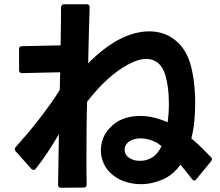

<svg xmlns="http://www.w3.org/2000/svg" viewBox="-20 -831 1040 906"><path d="M268 55Q254 55 254 41L258 -198Q232 -153 204 -111Q176 -69 148 -34Q143 -29 138 -29Q135 -29 128 -34L54 -117Q50 -121 50 -127Q50 -133 54 -137Q80 -166 108.5 -199.5Q137 -233 164 -268Q191 -303 216.5 -338.5Q242 -374 262 -407L264 -490L84 -486Q70 -486 70 -500V-599Q70 -613 83 -613L266 -617Q267 -669 267.5 -715Q268 -761 268 -797Q270 -811 283 -811H389Q403 -811 403 -797Q401 -746 399.5 -678Q398 -610 396 -532Q429 -566 463.5 -593Q498 -620 533 -640Q612 -683 684 -683Q752 -683 802.5 -645Q853 -607 876 -537Q888 -499 894.5 -448.5Q901 -398 901 -343Q901 -301 897 -259Q893 -217 883 -178Q909 -156 932 -133.5Q955 -111 975 -90Q980 -85 980 -80Q980 -78 976 -70L906 15Q902 21 896 21Q892 21 887 15Q873 -2 859.5 -19.5Q846 -37 831 -54Q799 -7 748.5 15.5Q698 38 645 38Q610 38 577.5 28.5Q545 19 519 0Q487 -23 471.5 -55Q456 -87 456 -121Q456 -150 466 -177Q476 -204 496 -225Q525 -257 562 -270.5Q599 -284 641 -284Q674 -284 707 -276Q740 -268 771 -254Q777 -298 777 -341Q777 -421 760 -477Q748 -516 725 -534.5Q702 -553 670 -553Q651 -553 629 -546Q607 -539 583 -526Q487 -474 391 -351Q389 -285 388.5 -218Q388 -151 388 -86Q388 -54 388 -22Q388 10 389 40Q389 54 375 54ZM641 -72Q667 -72 692 -84.5Q717 -97 734 -126L742 -141Q728 -154 713 -161Q679 -178 644 -178Q624 -178 607 -172Q590 -166 579 -154Q568 -142 568 -125Q568 -106 581 -93Q604 -72 641 -72Z"/></svg>

Font: LINE Seed JP_TTF Bold
Style: Regular
Weight: 700
Designer: LINE & Fontrix & Fontworks
Version: Version 1.009